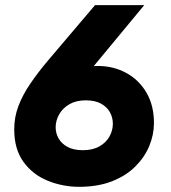

<svg xmlns="http://www.w3.org/2000/svg" viewBox="-20 -720 669 752"><path d="M290 11.7Q225.3 11.7 166.8 -12.2Q108.3 -36 72 -85.8Q35.7 -135.7 35.7 -213.7Q35.7 -261.3 52.3 -305.2Q69 -349 99 -392.8Q129 -436.7 168 -483L352.3 -700H545L322 -430.7L318 -458.3Q329 -460 340.2 -460.8Q351.3 -461.7 361.7 -461.7Q424.3 -461.7 474.5 -434.3Q524.7 -407 553.8 -356.8Q583 -306.7 583 -238.3Q583 -192.7 564.7 -148.3Q546.3 -104 509.8 -67.7Q473.3 -31.3 418.2 -9.8Q363 11.7 290 11.7ZM304.7 -131.7Q343 -131.7 369.3 -146.7Q395.7 -161.7 408.8 -185.5Q422 -209.3 422 -235.3Q422 -259.7 410.5 -280.5Q399 -301.3 375.5 -314.2Q352 -327 315.7 -327Q278 -327 251.7 -311.7Q225.3 -296.3 211.7 -272Q198 -247.7 198 -221.3Q198 -198 209.5 -177.7Q221 -157.3 244.7 -144.5Q268.3 -131.7 304.7 -131.7Z"/></svg>

Font: MuseoModerno Thin
Style: Italic
Weight: 100
Italic angle: -9°
Designer: Pablo Cosgaya, Héctor Gatti, Marcela Romero, and the Authors of The MuseoModerno Project.
Foundry: Omnibus-Type Team
Version: Version 1.003